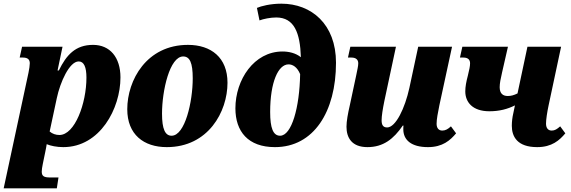

<svg xmlns="http://www.w3.org/2000/svg" viewBox="-54 -790 3104 1044"><path d="M-34 234H255L264 175H219C185 175 173 168 173 143C173 133 175 120 179 100L192 37C195 21 199 4 200 -6C221 3 255 10 290 10C490 10 601 -200 601 -369C601 -478 544 -546 452 -546C356 -546 307 -491 266 -407H259L286 -536H66L53 -477H71C98 -477 108 -465 108 -446C108 -434 105 -415 101 -395ZM269 -56C250 -56 231 -62 216 -75L255 -257C273 -342 323 -456 374 -456C403 -456 416 -424 416 -368C416 -228 353 -56 269 -56Z M853 10C1078 10 1183 -182 1183 -340C1183 -477 1094 -546 968 -546C743 -546 638 -354 638 -196C638 -59 727 10 853 10ZM879 -52C844 -52 827 -88 827 -172C827 -298 869 -483 942 -483C978 -483 994 -449 994 -364C994 -237 952 -52 879 -52Z M1441 10C1652 10 1773 -183 1773 -449C1773 -659 1639 -770 1476 -770C1416 -770 1366 -757 1343 -747L1357 -679C1378 -687 1416 -695 1448 -695C1546 -695 1578 -611 1582 -479C1553 -502 1516 -510 1482 -510C1327 -510 1226 -356 1226 -201C1226 -75 1295 10 1441 10ZM1469 -52C1431 -52 1415 -94 1415 -181C1415 -344 1459 -440 1515 -440C1537 -440 1562 -426 1578 -387C1575 -206 1532 -52 1469 -52Z M1944 10C2030 10 2086 -34 2136 -107H2140C2139 -102 2139 -97 2139 -87C2139 -29 2182 10 2273 10C2353 10 2394 -27 2426 -65L2398 -103C2382 -88 2368 -80 2351 -80C2331 -80 2320 -94 2320 -117C2320 -142 2327 -177 2335 -217L2404 -536H2220L2172 -312C2148 -202 2098 -97 2051 -97C2028 -97 2021 -112 2021 -136C2021 -159 2027 -197 2036 -241L2099 -536H1851L1838 -477H1857C1883 -477 1894 -464 1894 -446C1894 -431 1889 -411 1883 -381L1848 -217C1838 -174 1830 -131 1830 -101C1830 -42 1858 10 1944 10Z M2607 -185C2662 -185 2706 -197 2746 -217L2737 -174C2732 -153 2729 -128 2729 -106C2729 -47 2759 10 2867 10C2947 10 2988 -27 3020 -65L2992 -103C2975 -88 2963 -80 2946 -80C2926 -80 2915 -94 2915 -118C2915 -140 2921 -179 2929 -217L2997 -536H2814L2760 -282C2740 -272 2724 -268 2707 -268C2681 -268 2663 -281 2663 -316C2663 -336 2668 -362 2676 -396L2708 -536H2460L2447 -477H2466C2492 -477 2502 -464 2502 -446C2502 -430 2498 -412 2490 -379C2481 -345 2476 -318 2476 -293C2476 -235 2515 -185 2607 -185Z"/></svg>

Font: Noto Serif SemiCondensed Black
Style: Italic
Weight: 900
Width: 4
Italic angle: -12°
Designer: Monotype Design Team
Foundry: Monotype Imaging Inc.
Version: Version 2.014